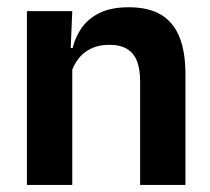

<svg xmlns="http://www.w3.org/2000/svg" viewBox="-20 -522 594 542"><path d="M375.5 0V-294.5Q375.5 -325.5 367.2 -348Q359 -370.5 340 -383Q321 -395.5 288 -395.5Q259 -395.5 237.2 -385Q215.5 -374.5 201.8 -356.8Q188 -339 181 -316.5L161 -386.5H185Q193 -419 211.8 -445Q230.5 -471 262.8 -486.2Q295 -501.5 343.5 -501.5Q400 -501.5 435 -480.2Q470 -459 486.8 -417Q503.5 -375 503.5 -313V0ZM56 0V-490.5H184L179 -371L184 -360.5V0Z"/></svg>

Font: Anek Latin Medium SemiBold
Style: Regular
Weight: 600
Version: Version 1.003